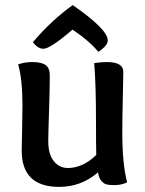

<svg xmlns="http://www.w3.org/2000/svg" viewBox="-20 -722 569 752"><path d="M402 -564Q402 -543 365 -519Q348 -540 323 -561.5Q298 -583 281 -594L264 -606Q177 -531 150 -531Q128 -531 109 -557Q183 -644 265 -702Q402 -607 402 -564ZM364 -47Q298 10 212 10Q65 10 65 -132Q65 -139 66.5 -208.5Q68 -278 68 -309Q68 -412 51 -470Q78 -479 106 -479Q143 -479 159 -467Q175 -455 175 -427Q175 -375 172 -285Q169 -195 169 -169Q169 -118 190.5 -91Q212 -64 246 -64Q304 -64 357 -115Q356 -156 356 -242Q356 -392 349 -475Q377 -479 399 -479Q463 -479 463 -440Q463 -422 461 -340Q459 -258 459 -204Q459 -79 478 -8Q457 3 428 3Q409 3 398 0.5Q387 -2 377 -13.5Q367 -25 364 -47Z"/></svg>

Font: Overlock
Style: Bold
Weight: 700
Designer: Dario Muhafara
Foundry: Dario Manuel Muhafara
Version: Version 1.002